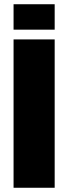

<svg xmlns="http://www.w3.org/2000/svg" viewBox="-20 -746 322 906"><path d="M44 140V-560H238V140ZM44 -606V-726H238V-606Z"/></svg>

Font: Tektur ExtraBold
Style: Regular
Weight: 800
Designer: Adam Jagosz
Foundry: Adam Jagosz
Version: Version 1.005;gftools[0.9.30]